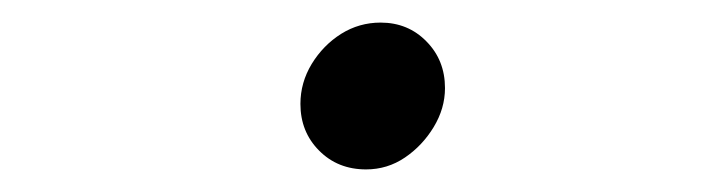

<svg xmlns="http://www.w3.org/2000/svg" viewBox="-20 -378 640 170"><path d="M304.1 -228Q279 -228 262.5 -244.7Q246 -261.3 246 -286Q246 -304.9 256 -321.4Q266.1 -337.9 282 -348Q298 -358 317 -358Q341.3 -358 357.6 -341.3Q374 -324.7 374 -300Q374 -282 364 -265.5Q354 -249 338.5 -238.5Q323 -228 304.1 -228Z"/></svg>

Font: Red Hat Mono
Style: Italic
Weight: 300
Italic angle: -12°
Monospace: yes
Designer: Pentagram, MCKL
Foundry: Pentagram, MCKL
Version: Version 1.023